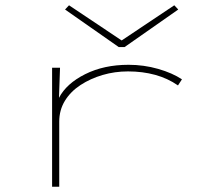

<svg xmlns="http://www.w3.org/2000/svg" viewBox="-20 -705 790 726"><path d="M177 1V-449H207L203 -335Q231 -389 302 -424.5Q373 -460 466 -460Q524 -460 578 -444.5Q632 -429 668 -405L653 -382Q614 -409 566.5 -422Q519 -435 464 -435Q414 -435 368 -421.5Q322 -408 284.5 -383.5Q247 -359 225.5 -324Q204 -289 204 -245V1ZM241 -685 440 -552 639 -685 654 -669 451 -527H429L226 -669Z"/></svg>

Font: Inconsolata ExtraExpanded ExtraLight
Style: Regular
Weight: 200
Width: 8
Monospace: yes
Designer: Raph Levien, Cyreal, Brenton Simpson
Foundry: Raph Levien, Cyreal, Google
Version: Version 3.100; ttfautohint (v1.8.4.7-5d5b)